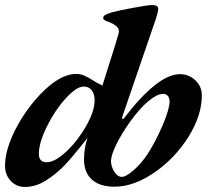

<svg xmlns="http://www.w3.org/2000/svg" viewBox="-22 -727 820 761"><path d="M-2 -70Q-2 -125 29.5 -194Q61 -263 115 -328Q159 -380 201 -407Q243 -434 280 -434Q298 -434 314 -426.5Q330 -419 344 -410Q358 -401 364 -398L384 -388L435 -550Q436 -555 438 -560.5Q440 -566 441 -571Q450 -599 449.5 -600.5Q449 -602 449 -605Q449 -624 409 -640Q387 -647 387 -655Q387 -662 393 -666.5Q399 -671 417 -677Q442 -684 503 -695.5Q564 -707 580 -707Q605 -707 605 -693Q605 -680 596 -653L463 -265Q462 -263 462 -260Q462 -255 464.5 -255Q467 -255 471 -260Q533 -342 589.5 -387.5Q646 -433 691 -433Q727 -433 752.5 -408.5Q778 -384 778 -349Q778 -269 724.5 -184Q671 -99 589.5 -43Q508 13 431 13Q374 13 342.5 -15Q311 -43 311 -95Q311 -140 325 -181L308 -159Q267 -107 235 -73Q203 -39 161.5 -12.5Q120 14 77 14Q43 14 20.5 -10Q-2 -34 -2 -70ZM353 -329Q353 -355 341.5 -369.5Q330 -384 310 -384Q281 -384 238 -336.5Q195 -289 163.5 -225Q132 -161 132 -117Q132 -84 163 -84Q196 -84 241.5 -127Q287 -170 320 -228.5Q353 -287 353 -329ZM564 -118Q597 -170 623.5 -232.5Q650 -295 650 -325Q650 -339 643 -347Q636 -355 624 -355Q601 -355 566.5 -326.5Q532 -298 494 -245Q459 -196 438.5 -153.5Q418 -111 418 -89Q418 -67 431 -46.5Q444 -26 461 -26Q478 -26 509 -53.5Q540 -81 564 -118Z"/></svg>

Font: EB Garamond
Style: Bold Italic
Weight: 700
Italic angle: -17.2°
Designer: Georg Duffner and Octavio Pardo
Foundry: Georg Duffner
Version: Version 1.000